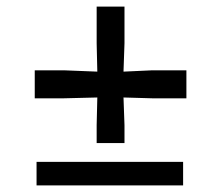

<svg xmlns="http://www.w3.org/2000/svg" viewBox="-20 -563 672 583"><path d="M273.5 -128.5V-183L275.5 -267L174.5 -264.5H85.5V-349.5H174.5L275.5 -345.5L273.5 -431.5V-543H358V-431.5L355 -345.5L442 -349.5H546V-264.5H442L355 -267L358 -183V-128.5ZM91 0V-71.5H536V0Z"/></svg>

Font: Merriweather 60pt Black
Style: Regular
Weight: 900
Version: Version 2.100